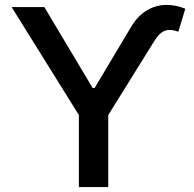

<svg xmlns="http://www.w3.org/2000/svg" viewBox="-20 -756 786 776"><path d="M349.6 -383.8V-400.4H367.2V-383.8ZM26.9 -727.5H159.2L358.4 -393.6L509.3 -646.5Q536.1 -691.4 572 -713.1Q607.9 -734.9 648.4 -736.1Q689 -737.3 729 -720.7L700.7 -627.9Q669.9 -639.6 647.5 -632.1Q625 -624.5 605 -592.3L417.5 -291V0H298.8V-291Z"/></svg>

Font: Inter
Style: 540
Weight: 540
Designer: Rasmus Andersson
Foundry: rsms
Version: Version 4.001;git-66647c0bb